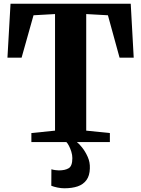

<svg xmlns="http://www.w3.org/2000/svg" viewBox="-20 -763 758 1031"><path d="M275.5 -61.5V-687.5L160 -681L96 -453.5H20L36.5 -743H682L698 -453.5H622L559.5 -681L443 -687.5V-61.5L570 -48.5V0H148.5V-48.5ZM325.5 248Q308 248 288.5 244Q269 240 255.5 234.5L256 146Q265.5 149 277.5 150.5Q289.5 152 296 152Q329.5 152 349 140.2Q368.5 128.5 368.5 86Q368.5 69 363 51.5Q357.5 34 350.2 20Q343 6 336.5 0H374.5H393Q404.5 8.5 421.2 29.5Q438 50.5 451 79.5Q464 108.5 462.5 141.5Q461.5 180.5 444.2 204Q427 227.5 397 237.8Q367 248 325.5 248Z"/></svg>

Font: Merriweather 60pt ExtraBold
Style: Regular
Weight: 800
Version: Version 2.100